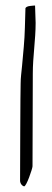

<svg xmlns="http://www.w3.org/2000/svg" viewBox="-20 -670 185 679"><path d="M65 -11C73 -9 95 -74 95 -82L96 -410C96 -470 106 -529 106 -589L104 -650C103 -651 98 -650 87 -649C76 -648 71 -644 70 -641L68 -572C67 -527 62 -482 58 -437C56 -415 53 -396 53 -374C52 -371 51 -37 51 -34C50 -23 57 -13 65 -11Z"/></svg>

Font: Photofail
Style: Regular
Weight: 400
Foundry: Cannot Into Space Fonts
Version: Version 0.97